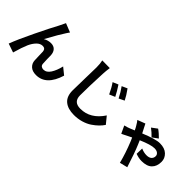

<svg xmlns="http://www.w3.org/2000/svg" viewBox="95 -1717 2740 2740"><g transform="rotate(45 1465.0 -346.5)"><path d="M561.5 -725.6Q555.7 -717.8 543.9 -700.2Q532.2 -682.6 530.3 -679.7Q476.6 -600.6 364.3 -394.5Q418 -426.8 478.5 -426.8Q533.2 -426.8 564.5 -393.6Q595.7 -360.4 598.6 -299.8Q598.6 -289.1 599.6 -225.1Q600.6 -161.1 603.5 -136.7Q605.5 -109.4 623 -95.7Q640.6 -82 667 -82Q727.5 -82 769.5 -147.5Q811.5 -212.9 835 -313.5L937.5 -230.5Q852.5 47.9 647.5 47.9Q571.3 47.9 530.3 9.3Q489.3 -29.3 486.3 -86.9Q484.4 -115.2 482.9 -178.2Q481.4 -241.2 480.5 -259.8Q475.6 -315.4 421.9 -315.4Q374 -315.4 333 -273.9Q292 -232.4 262.7 -168Q228.5 -89.8 188.5 50.8L54.7 4.9Q102.5 -124 213.4 -353Q324.2 -582 379.9 -682.6Q419.9 -761.7 426.8 -779.3Z M1575.2 -689.5Q1631.8 -604.5 1668 -532.2L1582 -495.1Q1537.1 -591.8 1492.2 -654.3ZM1168.9 -769.5 1322.3 -767.6Q1312.5 -700.2 1309.6 -639.6Q1296.9 -365.2 1296.9 -192.4Q1296.9 -59.6 1434.6 -59.6Q1637.7 -59.6 1769.5 -259.8L1855.5 -154.3Q1829.1 -115.2 1793 -79.6Q1756.8 -43.9 1705.1 -8.8Q1653.3 26.4 1582.5 47.4Q1511.7 68.4 1432.6 68.4Q1308.6 68.4 1240.2 10.7Q1171.9 -46.9 1171.9 -167Q1171.9 -238.3 1176.8 -420.9Q1181.6 -603.5 1181.6 -639.6Q1181.6 -714.8 1168.9 -769.5ZM1624 -705.1 1706.1 -742.2Q1768.6 -656.2 1800.8 -589.8L1717.8 -549.8Q1673.8 -637.7 1624 -705.1Z M2443.4 -489.3Q2392.6 -543 2337.9 -583L2420.9 -644.5Q2442.4 -630.9 2476.6 -601.1Q2510.7 -571.3 2528.3 -551.8ZM2046.9 -335Q2105.5 -349.6 2131.8 -361.3Q2174.8 -377.9 2203.1 -390.6Q2187.5 -425.8 2168.9 -455.1Q2144.5 -498 2123 -522.5L2241.2 -567.4Q2246.1 -558.6 2269.5 -511.7Q2280.3 -492.2 2308.6 -435.5Q2502 -515.6 2586.9 -515.6Q2685.5 -515.6 2738.3 -464.8Q2791 -414.1 2791 -343.8Q2791 -252 2738.8 -200.7Q2686.5 -149.4 2580.1 -149.4Q2522.5 -149.4 2458 -173.8L2460.9 -283.2Q2517.6 -257.8 2571.3 -257.8Q2622.1 -257.8 2648.4 -280.8Q2674.8 -303.7 2674.8 -342.8Q2674.8 -371.1 2650.9 -390.6Q2627 -410.2 2582 -410.2Q2510.7 -410.2 2352.5 -341.8Q2370.1 -301.8 2377.9 -283.2Q2428.7 -164.1 2499 56.6L2379.9 85.9Q2340.8 -69.3 2272.5 -237.3Q2270.5 -242.2 2261.7 -262.2Q2252.9 -282.2 2248 -293Q2222.7 -281.2 2189.5 -264.2Q2156.2 -247.1 2134.3 -236.3Q2112.3 -225.6 2100.6 -220.7Z"/></g></svg>

Font: Min Sans Bold
Style: Regular
Weight: 700
Designer: Jinseong-Kim, NotoSansCJK, Nunito
Foundry: Jinseong-Kim
Version: Version 1.400;Glyphs 3.1.2 (3151)